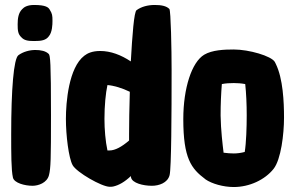

<svg xmlns="http://www.w3.org/2000/svg" viewBox="-20 -736 1184 772"><path d="M117 -571C147 -571 165 -574 177 -591C190 -607 191 -637 191 -652C191 -674 190 -681 180 -697C175 -706 165 -716 117 -716C91 -716 77 -708 69 -699C54 -684 51 -662 51 -638C51 -614 52 -599 66 -586C77 -574 91 -571 117 -571ZM111 11C133 11 169 0 177 -32C184 -60 185 -95 185 -274C185 -486 182 -513 176 -519C164 -531 144 -535 122 -535C99 -535 73 -528 54 -514C35 -500 25 -377 25 -196C25 -121 25 -52 32 -22C37 0 80 11 111 11Z M661 -700C649 -712 629 -716 602 -716C574 -716 548 -709 529 -695C519 -688 512 -596 506 -489C467 -515 425 -531 383 -531C351 -531 332 -522 319 -512C256 -464 245 -324 245 -258C245 -192 256 -101 272 -72C288 -43 389 15 421 15C427 15 431 15 435 14C458 9 482 -5 506 -28C506 -26 507 -24 507 -22C512 0 555 11 591 11C618 11 654 0 662 -32C669 -60 670 -275 670 -454C670 -536 667 -694 661 -700ZM420 -131H412C404 -168 400 -216 400 -258C400 -311 405 -362 412 -394C438 -392 471 -382 502 -367C500 -303 499 -241 499 -196V-171C470 -146 443 -131 420 -131Z M1122 -263C1122 -326 1118 -420 1089 -479C1088 -482 1086 -484 1085 -487C1071 -511 981 -537 920 -537C881 -537 833 -535 801 -516C801 -516 801 -516 801 -516C751 -486 717 -382 717 -257C717 -99 749 -58 805 -16L806 -15C832 3 878 16 920 16C983 16 1045 -13 1080 -57C1110 -95 1122 -197 1122 -263ZM879 -122C875 -155 868 -212 867 -272C867 -317 869 -361 872 -398C887 -401 904 -402 920 -402C934 -402 950 -401 966 -398C970 -361 972 -317 972 -272C972 -225 970 -161 964 -125C949 -121 934 -119 920 -119C908 -119 894 -120 879 -122Z"/></svg>

Font: Manosque
Style: Regular
Weight: 400
Designer: Ariel Martín Pérez
Foundry: Ariel Martín Pérez
Version: Version 1.005;hotconv 1.0.109;makeotfexe 2.5.65596